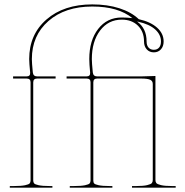

<svg xmlns="http://www.w3.org/2000/svg" viewBox="-20 -860 850 880"><path d="M608.4 -761.2Q651.9 -730 651.9 -669.9Q651.9 -651.9 660.9 -641.8Q669.9 -631.8 685.1 -631.8Q700.2 -631.8 709 -641.8Q717.8 -651.9 717.8 -669.9Q717.8 -701.2 691.2 -725.1Q664.6 -749 613.8 -760.3Q613.3 -760.3 608.4 -761.2ZM40 -509.8H102.1Q119.6 -509.8 118.2 -527.3Q113.8 -572.3 113.8 -589.4Q113.8 -702.1 193.4 -771Q272.9 -839.8 402.8 -839.8Q472.7 -839.8 527.6 -822Q582.5 -804.2 616.2 -772Q669.4 -760.3 699.7 -733.4Q730 -706.5 730 -669.9Q730 -647.5 717.5 -633.8Q705.1 -620.1 685.1 -620.1Q665 -620.1 652.6 -633.8Q640.1 -647.5 640.1 -669.9Q640.1 -714.8 612.1 -742.4Q584 -770 538.1 -770Q476.6 -770 438.7 -720Q400.9 -669.9 400.9 -588.9Q400.9 -572.3 405.3 -528.3Q407.2 -509.8 425.3 -509.8H627.4L692.4 -511.7V-35.2Q692.4 -26.4 696.5 -21Q700.7 -15.6 718 -11.5Q735.4 -7.3 767.6 -7.3H785.2V0H585V-7.3H605Q637.2 -7.3 654.5 -11.5Q671.9 -15.6 676 -21Q680.2 -26.4 680.2 -35.2V-475.1Q680.2 -488.8 668.5 -494.4Q656.7 -500 627.4 -500H425.3Q407.7 -500 407.7 -482.4V-32.7Q407.7 -23.9 411.6 -19.3Q415.5 -14.6 432.6 -11Q449.7 -7.3 482.4 -7.3H495.1V0H299.8V-7.3H319.8Q352.5 -7.3 369.6 -11Q386.7 -14.6 390.9 -19.5Q395 -24.4 395 -32.7V-482.9Q395 -500 377 -500H285.2V-509.8H377Q394.5 -509.8 393.1 -527.3Q389.2 -567.4 389.2 -589.4Q389.2 -674.8 429.9 -727.3Q470.7 -779.8 537.6 -779.8Q563.5 -779.8 586.9 -776.9Q521.5 -830.1 402.8 -830.1Q278.3 -830.1 202.1 -763.7Q126 -697.3 126 -588.9Q126 -572.3 130.4 -528.3Q132.3 -509.8 150.4 -509.8H234.9V-500H150.4Q132.3 -500 132.3 -482.4V-32.7Q132.3 -24.4 136.5 -19.5Q140.6 -14.6 157.7 -11Q174.8 -7.3 207.5 -7.3H220.2V0H24.9V-7.3H44.9Q77.6 -7.3 94.7 -11Q111.8 -14.6 116 -19.5Q120.1 -24.4 120.1 -32.7V-482.9Q120.1 -500 102.1 -500H40Z"/></svg>

Font: ZnikomitNo24
Style: Thin
Weight: 300
Designer: gluk
Foundry: gluk
Version: Version 0.55